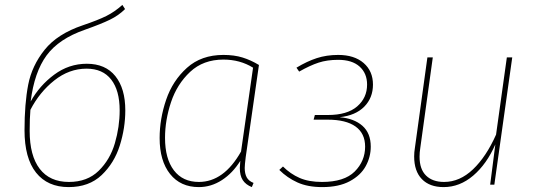

<svg xmlns="http://www.w3.org/2000/svg" viewBox="-20 -753 2190 783"><path d="M491 -303Q491 -231 468.5 -159.5Q446 -88 394.5 -39Q343 10 260 10Q174 10 127 -49Q80 -108 80 -222Q80 -330 95 -407.5Q110 -485 162 -550Q214 -615 318 -650Q380 -671 414 -688Q448 -705 479 -733L490 -716Q464 -690 428 -672.5Q392 -655 327 -632Q220 -595 170 -527Q120 -459 105 -339Q141 -404 201 -448.5Q261 -493 334 -493Q410 -493 450.5 -442.5Q491 -392 491 -303ZM468 -303Q468 -384 433.5 -428.5Q399 -473 333 -473Q262 -473 201.5 -425Q141 -377 104 -305Q101 -271 101 -219Q101 -118 142 -64.5Q183 -11 261 -11Q336 -11 382.5 -56.5Q429 -102 448.5 -169Q468 -236 468 -303Z M1036 -488 982 -112Q978 -80 978 -68Q978 -45 986 -30Q994 -15 1014 -7L1007 10Q982 0 970 -18.5Q958 -37 958 -68Q958 -75 960 -97Q929 -47 885 -18.5Q841 10 791 10Q716 10 673.5 -43.5Q631 -97 631 -190Q631 -268 657.5 -346Q684 -424 742.5 -476.5Q801 -529 891 -529Q935 -529 969 -518.5Q1003 -508 1036 -488ZM653 -191Q653 -106 689 -58.5Q725 -11 791 -11Q893 -11 963 -135L1012 -477Q959 -510 891 -510Q809 -510 755.5 -460Q702 -410 677.5 -336.5Q653 -263 653 -191Z M1501 -408Q1501 -354 1465.5 -318Q1430 -282 1365 -275Q1424 -270 1458 -240Q1492 -210 1492 -155Q1492 -113 1471.5 -75.5Q1451 -38 1406.5 -14Q1362 10 1294 10Q1235 10 1193 -9Q1151 -28 1119 -60L1134 -74Q1164 -44 1201.5 -27.5Q1239 -11 1293 -11Q1384 -11 1426.5 -53.5Q1469 -96 1469 -155Q1469 -209 1430 -237Q1391 -265 1316 -265H1259L1264 -284H1317Q1396 -284 1436.5 -319Q1477 -354 1477 -408Q1477 -454 1446.5 -481.5Q1416 -509 1359 -509Q1314 -509 1279 -497.5Q1244 -486 1200 -461L1189 -477Q1232 -503 1272 -516Q1312 -529 1359 -529Q1425 -529 1463 -496Q1501 -463 1501 -408Z M1669 -115Q1669 -132 1672 -150L1723 -519H1745L1694 -150Q1691 -131 1691 -114Q1691 -63 1717.5 -37Q1744 -11 1791 -11Q1855 -11 1909 -62.5Q1963 -114 2003 -204L2047 -519H2069L1996 0H1979L2000 -164Q1965 -84 1910 -37Q1855 10 1789 10Q1732 10 1700.5 -22.5Q1669 -55 1669 -115Z"/></svg>

Font: Fira Sans Thin
Style: Italic
Weight: 250
Italic angle: -8°
Designer: Carrois Corporate & Edenspiekermann AG
Foundry: Carrois Corporate GbR & Edenspiekermann AG
Version: Version 4.203